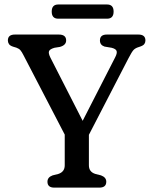

<svg xmlns="http://www.w3.org/2000/svg" viewBox="-20 -858 700 878"><path d="M466 -27Q466 0 434 0H228.5Q197 0 197 -27Q197 -47.5 220.5 -56L246.5 -62.5Q276 -72 276 -102V-242.5L88.5 -603.5Q79.5 -621.5 73.2 -628.5Q67 -635.5 55 -640L40 -644.5Q26 -649 21 -656.5Q16 -664 16 -673Q16 -700 48 -700H249Q282.5 -700 282.5 -673Q282.5 -651.5 254 -643.5L229 -639.5Q208 -633.5 204.2 -624Q200.5 -614.5 210.5 -594.5L358 -305.5L507 -596.5Q516.5 -615 513.2 -624.8Q510 -634.5 490.5 -639.5L458 -645Q437 -652 437 -673Q437 -700 468.5 -700H613Q645 -700 645 -673Q645 -664 640.2 -657Q635.5 -650 621 -645L613.5 -642.5Q599 -638 591 -629.8Q583 -621.5 567.5 -591.5L386.5 -241.5V-102Q386.5 -71.5 416.5 -62.5L442 -56Q466 -47 466 -27ZM216.5 -805Q216.5 -837.5 246.5 -837.5H469.5Q499.5 -837.5 499.5 -805Q499.5 -772.5 469.5 -772.5H246.5Q216.5 -772.5 216.5 -805Z"/></svg>

Font: Fraunces 72pt S100
Style: Regular
Weight: 400
Version: Version 1.000; ttfautohint (v1.8.3)